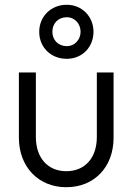

<svg xmlns="http://www.w3.org/2000/svg" viewBox="-20 -773 555 803"><path d="M257 10C374 10 455 -74 455 -197V-470H385V-200C385 -113 336 -57 257 -57C179 -57 130 -114 130 -200V-470H59V-197C59 -75 141 10 257 10ZM144 -640C144 -576 192 -527 259 -527C324 -527 371 -576 371 -640C371 -703 324 -753 259 -753C192 -753 144 -703 144 -640ZM199 -640C199 -675 223 -701 260 -701C291 -701 317 -675 317 -640C317 -606 291 -580 260 -580C223 -580 199 -606 199 -640Z"/></svg>

Font: MV Cash Light
Style: Regular
Weight: 300
Designer: Rodrigo Fuenzalida
Foundry: fragTYPE
Version: Version 1.100;Glyphs 3.1.2 (3151)